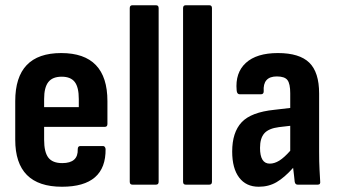

<svg xmlns="http://www.w3.org/2000/svg" viewBox="-20 -703 1282 731"><path d="M216 8Q38 8 38 -171V-318Q38 -501 213 -501Q389 -501 389 -318V-231Q389 -220 379 -220H148V-171Q148 -124 164 -103Q180 -82 217 -82Q278 -82 276 -135Q276 -147 286 -147H372Q380 -147 382 -136Q384 8 216 8ZM148 -295H280V-326Q280 -371 264.5 -391Q249 -411 215 -411Q180 -411 164 -390.5Q148 -370 148 -326Z M484 0Q474 0 474 -11V-672Q474 -683 484 -683H574Q584 -683 584 -672V-11Q584 0 574 0Z M687 0Q677 0 677 -11V-672Q677 -683 687 -683H777Q787 -683 787 -672V-11Q787 0 777 0Z M965 8Q917 8 890.5 -27Q864 -62 864 -126Q864 -199 900 -237.5Q936 -276 1025 -285L1085 -292V-348Q1085 -384 1074.5 -398Q1064 -412 1034 -412Q980 -412 984 -355Q984 -344 973 -344H893Q882 -344 881 -359Q875 -426 916 -463.5Q957 -501 1038 -501Q1120 -501 1157.5 -464.5Q1195 -428 1195 -347V-125Q1195 -85 1196.5 -58Q1198 -31 1199 -13Q1201 0 1190 0H1113Q1104 0 1102 -11Q1101 -20 1099.5 -34.5Q1098 -49 1096 -64Q1063 -27 1033 -9.5Q1003 8 965 8ZM970 -140Q970 -80 1007 -80Q1025 -80 1043.5 -91.5Q1062 -103 1085 -129V-224L1042 -219Q1003 -214 986.5 -195.5Q970 -177 970 -140Z"/></svg>

Font: Sofia Sans Condensed
Style: Bold
Weight: 700
Designer: Botio Nikoltchev, Ani Petrova
Foundry: lettersoup
Version: Version 4.101; ttfautohint (v1.8.4.7-5d5b)